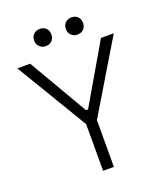

<svg xmlns="http://www.w3.org/2000/svg" viewBox="-155 -967 914 1070"><g transform="rotate(-20 302.0 -432.0)"><path d="M270 0V-277L16 -700H92L296 -350H308L512 -700H588L334 -277V0ZM345 -813Q345 -836 359.5 -850Q374 -864 396 -864Q419 -864 433 -850Q447 -836 447 -813Q447 -791 433 -776.5Q419 -762 396 -762Q374 -762 359.5 -776.5Q345 -791 345 -813ZM157 -813Q157 -836 171.5 -850Q186 -864 208 -864Q231 -864 245 -850Q259 -836 259 -813Q259 -791 245 -776.5Q231 -762 208 -762Q186 -762 171.5 -776.5Q157 -791 157 -813Z"/></g></svg>

Font: Space 7353
Style: Regular
Weight: 400
Designer: Christine Claussen + Ruben Lyon  (Space 7353)
Version: Version 1.000;FEAKit 1.0